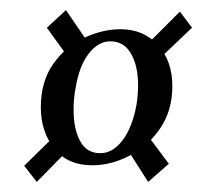

<svg xmlns="http://www.w3.org/2000/svg" viewBox="-20 -393 424 381"><path d="M53 -32 28 -64 84 -119 108 -88ZM73 -338 111 -373 149 -317 112 -284ZM315 -68 274 -32 237 -90 274 -123ZM337 -370 361 -338 298 -278 275 -308ZM61 -180Q61 -231 85.5 -266Q110 -301 147 -318Q184 -335 219 -335Q265 -335 293.5 -303.5Q322 -272 322 -222Q322 -174 298 -138.5Q274 -103 237 -84Q200 -65 163 -65Q114 -65 87.5 -98.5Q61 -132 61 -180ZM251 -186Q254 -206 254 -224Q254 -262 240 -286.5Q226 -311 199 -311Q175 -311 156 -286.5Q137 -262 130 -218Q126 -199 126 -175Q126 -137 139 -113Q152 -89 179 -89Q204 -89 223.5 -115Q243 -141 251 -186Z"/></svg>

Font: Cormorant Infant
Style: Bold Italic
Weight: 700
Italic angle: -10°
Designer: Christian Thalmann (Catharsis Fonts)
Foundry: Catharsis Fonts
Version: Version 4.000